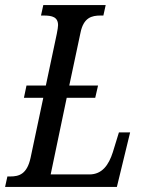

<svg xmlns="http://www.w3.org/2000/svg" viewBox="-37 -734 562 754"><path d="M-17 0H422L474 -214H430L406 -136C390 -86 364 -49 314 -49H162L225 -350H337L348 -398H235L279 -605C291 -665 323 -673 358 -673H369L378 -714H133L124 -673H135C168 -673 191 -667 191 -635C191 -628 189 -617 186 -601L143 -398H67L57 -350H133L83 -114C69 -50 38 -41 3 -41H-8Z"/></svg>

Font: Noto Serif ExtraCondensed
Style: Italic
Weight: 400
Width: 2
Italic angle: -12°
Designer: Monotype Design Team
Foundry: Monotype Imaging Inc.
Version: Version 2.014